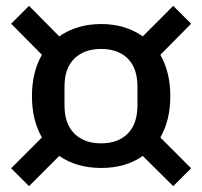

<svg xmlns="http://www.w3.org/2000/svg" viewBox="-20 -694 690 655"><path d="M79 -59 18 -120 123 -225Q89 -284 89 -366Q89 -448 123 -507L18 -613L79 -674L182 -570Q243 -612 325 -612Q407 -612 467 -570L571 -674L632 -613L527 -507Q561 -448 561 -366Q561 -284 527 -225L632 -120L571 -59L467 -162Q409 -121 325 -121Q242 -121 182 -162ZM449 -335V-398Q449 -461 416 -494Q383 -527 325 -527Q267 -527 233.5 -494Q200 -461 200 -398V-335Q200 -272 233.5 -238.5Q267 -205 325 -205Q383 -205 416 -238.5Q449 -272 449 -335Z"/></svg>

Font: IBM Plex Sans JP Medium
Style: Regular
Weight: 500
Designer: Mike Abbink; Paul van der Laan; Pieter van Rosmalen; Wujin Sim; Yejin Wi; Jinhee Kim; Boomi Park; Yona Kim; Kichan Ma
Foundry: Sandoll Inc.
Version: Version 1.001